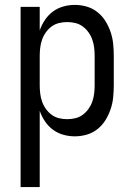

<svg xmlns="http://www.w3.org/2000/svg" viewBox="-20 -548 540 783"><path d="M64 215V-520H142V-424Q150 -447 163.5 -467Q177 -487 196 -501Q215 -515 238 -521.5Q261 -528 285 -528Q310 -528 334 -521Q358 -514 377.5 -498.5Q397 -483 410 -462Q423 -441 431 -417.5Q439 -394 441.5 -369.5Q444 -345 444 -320V-200Q444 -175 441.5 -150.5Q439 -126 431 -102.5Q423 -79 410 -58Q397 -37 377.5 -21.5Q358 -6 334 1Q310 8 285 8Q261 8 238 1.5Q215 -5 196 -19Q177 -33 163.5 -53Q150 -73 142 -96V215ZM254 -62Q271 -62 287.5 -66Q304 -70 317.5 -80Q331 -90 341 -104Q351 -118 356.5 -134Q362 -150 364 -166.5Q366 -183 366 -200V-320Q366 -337 364 -353.5Q362 -370 356.5 -386Q351 -402 341 -416Q331 -430 317.5 -440Q304 -450 287.5 -454Q271 -458 254 -458Q237 -458 220.5 -454Q204 -450 190.5 -440Q177 -430 167 -416Q157 -402 151.5 -386Q146 -370 144 -353.5Q142 -337 142 -320V-200Q142 -183 144 -166.5Q146 -150 151.5 -134Q157 -118 167 -104Q177 -90 190.5 -80Q204 -70 220.5 -66Q237 -62 254 -62Z"/></svg>

Font: Huly
Style: Regular
Weight: 400
Designer: Belleve Invis
Foundry: Belleve Invis
Version: Version 33.2.5; ttfautohint (v1.8.4)